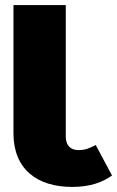

<svg xmlns="http://www.w3.org/2000/svg" viewBox="-20 -716 461 756"><path d="M357 -145C333 -133 317 -125 289 -125C258 -125 239 -143 239 -178V-696H33V-191C33 -50 126 20 264 20C336 20 385 1 421 -25Z"/></svg>

Font: Fira Sans Heavy
Style: Regular
Weight: 900
Designer: bBox Type GmbH & Carrois Corporate GbR & Edenspiekermann AG
Foundry: bBox Type GmbH & Carrois Corporate GbR & Edenspiekermann AG
Version: Version 4.300;PS 004.300;hotconv 1.0.88;makeotf.lib2.5.64775